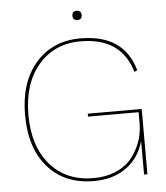

<svg xmlns="http://www.w3.org/2000/svg" viewBox="-56 -852 788 911"><g transform="rotate(-5 338.0 -396.0)"><path d="M365 -780Q365 -758 343 -758Q321 -758 321 -780Q321 -802 343 -802Q365 -802 365 -780ZM353 -311H610V0H594V-160Q572 -81 510 -35.5Q448 10 355 10Q216 10 136 -81.5Q56 -173 56 -330Q56 -486 136 -578Q216 -670 349 -670Q556 -670 605 -496L591 -489Q542 -656 349 -656Q224 -656 148 -567.5Q72 -479 72 -330Q72 -180 148 -92Q224 -4 355 -4Q409 -4 452.5 -21Q496 -38 521.5 -63.5Q547 -89 564 -122Q581 -155 587.5 -185Q594 -215 594 -244V-297H353Z"/></g></svg>

Font: Elaine Sans Thin
Style: Regular
Weight: 250
Designer: Wei Huang
Foundry: Wei Huang
Version: Version 2.001;December 24, 2019;FontCreator 12.0.0.2547 64-b